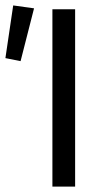

<svg xmlns="http://www.w3.org/2000/svg" viewBox="-39 -690 387 710"><path d="M154.8 0V-655.8H238.8V0ZM37.1 -463.9 -19 -475.1 9.8 -669.9 86.9 -659.2Z"/></svg>

Font: Source Sans Pro
Style: Regular
Weight: 400
Designer: Paul D. Hunt
Foundry: Adobe Systems Incorporated
Version: Version 3.006;hotconv 1.0.111;makeotfexe 2.5.65597